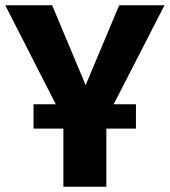

<svg xmlns="http://www.w3.org/2000/svg" viewBox="-27 -713 648 733"><path d="M601 -693 407 -315H492V-222H379V0H215V-222H101V-315H186L-7 -693H172L300 -388L428 -693Z"/></svg>

Font: Fira Sans BGR
Style: Bold
Weight: 700
Designer: bBox Type GmbH & Carrois Corporate GbR & Edenspiekermann AG
Foundry: bBox Type GmbH & Carrois Corporate GbR & Edenspiekermann AG
Version: Version 4.301